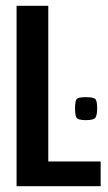

<svg xmlns="http://www.w3.org/2000/svg" viewBox="-20 -640 371 660"><path d="M37 -620H146V-85H326V0H37ZM275 -227Q247 -227 242.5 -236.5Q238 -246 238 -267Q238 -290 242.5 -298Q247 -306 275 -306Q304 -306 309 -298Q314 -290 314 -267Q314 -246 308.5 -236.5Q303 -227 275 -227Z"/></svg>

Font: Smooch Sans Thin
Style: Bold
Weight: 700
Version: Version 1.010